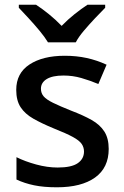

<svg xmlns="http://www.w3.org/2000/svg" viewBox="-20 -786 525 816"><path d="M442 -153Q442 -73 384 -31.5Q326 10 222 10Q166 10 125 1.5Q84 -7 50 -23V-118Q86 -100 133.5 -87Q181 -74 225 -74Q284 -74 310.5 -92.5Q337 -111 337 -142Q337 -160 327 -174.5Q317 -189 289.5 -204Q262 -219 209 -240Q158 -261 122 -281.5Q86 -302 67.5 -330.5Q49 -359 49 -404Q49 -475 105.5 -512Q162 -549 255 -549Q305 -549 348.5 -539.5Q392 -530 433 -511L398 -429Q362 -444 325.5 -454.5Q289 -465 250 -465Q203 -465 178.5 -450Q154 -435 154 -409Q154 -390 165.5 -376.5Q177 -363 205.5 -349Q234 -335 284 -315Q334 -296 369.5 -276Q405 -256 423.5 -227Q442 -198 442 -153ZM184 -606Q170 -629 148 -655.5Q126 -682 102 -708Q78 -734 60 -753V-766H133Q159 -749 187.5 -726Q216 -703 242 -676Q268 -703 297 -726Q326 -749 352 -766H427V-753Q408 -734 383.5 -708Q359 -682 336.5 -655.5Q314 -629 302 -606Z"/></svg>

Font: Noto Sans Javanese Medium
Style: Regular
Weight: 500
Version: Version 2.004